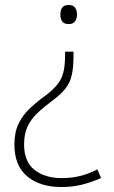

<svg xmlns="http://www.w3.org/2000/svg" viewBox="-20 -561 457 773"><path d="M276 -337Q276 -290 269 -259Q262 -228 243.5 -204.5Q225 -181 191 -156Q155 -129 129.5 -104.5Q104 -80 90.5 -51Q77 -22 77 21Q77 90 119 123Q161 156 228 156Q268 156 302.5 147.5Q337 139 372 121L387 156Q344 174 307.5 183Q271 192 227 192Q141 192 89.5 149Q38 106 38 21Q38 -28 54.5 -62.5Q71 -97 100 -124.5Q129 -152 168 -180Q195 -201 211.5 -221.5Q228 -242 235 -269.5Q242 -297 242 -340V-353H276ZM290 -503Q290 -486 282 -475Q274 -464 257 -464Q238 -464 230.5 -475Q223 -486 223 -503Q223 -520 230.5 -530.5Q238 -541 257 -541Q274 -541 282 -530.5Q290 -520 290 -503Z"/></svg>

Font: Noto Sans Bengali ExtraLight
Style: Regular
Weight: 200
Designer: Jelle Bosma - Monotype Design Team
Foundry: Monotype Imaging Inc.
Version: Version 2.003; ttfautohint (v1.8.4.7-5d5b)